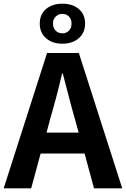

<svg xmlns="http://www.w3.org/2000/svg" viewBox="-24 -1030 688 1050"><path d="M265.6 -901.4Q265.6 -877 280.3 -862.3Q294.9 -847.7 317.4 -847.7Q338.9 -847.7 353 -862.3Q367.2 -877 367.2 -901.4Q367.2 -924.8 353 -939.5Q338.9 -954.1 317.4 -954.1Q295.9 -954.1 280.8 -939.5Q265.6 -924.8 265.6 -901.4ZM407.2 -821.3Q373 -791 317.4 -791Q261.7 -791 227.5 -821.3Q193.4 -851.6 193.4 -901.4Q193.4 -951.2 227.5 -980.5Q261.7 -1009.8 317.4 -1009.8Q373 -1009.8 407.2 -980.5Q441.4 -951.2 441.4 -901.4Q441.4 -851.6 407.2 -821.3ZM230.5 -304.7H406.2L383.8 -385.7Q371.1 -428.7 349.6 -512.2Q328.1 -595.7 319.3 -627.9H315.4Q290 -514.6 252 -385.7ZM490.2 0 438.5 -190.4H198.2L146.5 0H-3.9L233.4 -740.2H407.2L644.5 0Z"/></svg>

Font: Nasu
Style: Bold
Weight: 700
Designer: Ryoko NISHIZUKA (kana &amp; ideographs); Paul D. Hunt (Latin, Greek &amp; Cyrillic); Wenlong ZHANG (bopomofo); Sandoll C
Version: Version 2014.1215